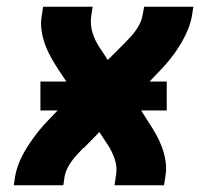

<svg xmlns="http://www.w3.org/2000/svg" viewBox="-20 -550 640 570"><path d="M21 0 25 -27Q29 -50 39.5 -73.5Q50 -97 64 -118.5Q78 -140 94 -160Q110 -180 128 -198L151 -222H100V-308H177L155 -341Q143 -359 132.5 -377.5Q122 -396 114.5 -416Q107 -436 103.5 -458.5Q100 -481 104 -504L108 -530H255L251 -504Q247 -477 255 -452Q263 -427 277 -407L300 -372L344 -416Q345 -417 346 -418Q347 -419 348 -420Q349 -421 350 -422Q351 -423 352 -424Q352 -424 352 -424Q352 -424 352 -424Q352 -424 352 -424Q352 -424 352 -424L353 -425Q361 -433 369 -442Q377 -451 384 -461Q391 -471 396 -481.5Q401 -492 403 -504L408 -530H554L550 -504Q546 -480 535.5 -456.5Q525 -433 511.5 -411.5Q498 -390 481.5 -370Q465 -350 447 -332L424 -308H475V-222H399L420 -189Q432 -171 442.5 -152.5Q453 -134 460.5 -114Q468 -94 471.5 -71.5Q475 -49 471 -27L467 0H320L324 -27Q329 -53 320.5 -78Q312 -103 298 -123L275 -158L232 -114Q231 -113 230 -112Q229 -111 227 -110Q226 -109 225 -108Q224 -107 223 -106Q223 -106 223 -106Q223 -106 223 -106Q223 -106 223 -106Q223 -106 223 -106L222 -105Q214 -97 206 -88Q198 -79 191 -69Q184 -59 179 -48.5Q174 -38 172 -27L168 0Z"/></svg>

Font: Iosevka Curly HvExObl
Style: Regular
Weight: 900
Width: 7
Italic angle: -9°
Monospace: yes
Designer: Belleve Invis
Foundry: Belleve Invis
Version: Version 11.1.0; ttfautohint (v1.8.3)